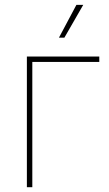

<svg xmlns="http://www.w3.org/2000/svg" viewBox="-20 -775 450 795"><path d="M391.1 -541V-518.6H113.8V0H91.3V-541ZM224.1 -619.1 296.4 -754.9H324.7L246.6 -619.1Z"/></svg>

Font: Inter 17pt Thin
Style: Regular
Weight: 250
Version: Version 4.001;git-66647c0bb